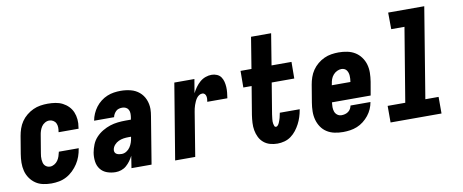

<svg xmlns="http://www.w3.org/2000/svg" viewBox="-65 -1013 3130 1299"><g transform="rotate(-10 1500.0 -363.5)"><path d="M200 8Q171 8 142.5 2Q114 -4 91.5 -19.5Q69 -35 53 -58Q37 -81 30 -108.5Q23 -136 23.5 -165.5Q24 -195 29 -225L49 -345Q53 -369 61.5 -394Q70 -419 85 -441Q100 -463 121.5 -480.5Q143 -498 167 -509Q191 -520 216.5 -524Q242 -528 267 -528Q294 -528 320 -524Q346 -520 368.5 -508.5Q391 -497 408.5 -479Q426 -461 435.5 -438Q445 -415 447.5 -388.5Q450 -362 445 -335L444 -325H307V-329Q310 -344 309.5 -359Q309 -374 303 -386.5Q297 -399 284.5 -406.5Q272 -414 257 -414Q242 -414 227.5 -405.5Q213 -397 204.5 -384Q196 -371 191 -356Q186 -341 184 -326L164 -206Q162 -195 161 -184Q160 -173 161 -162Q162 -151 164.5 -141Q167 -131 173.5 -123Q180 -115 189.5 -110.5Q199 -106 210 -106Q225 -106 239.5 -114.5Q254 -123 263 -136Q272 -149 277 -164Q282 -179 285 -193V-195H422L421 -191Q417 -165 408 -139.5Q399 -114 384 -91Q369 -68 348.5 -48Q328 -28 303.5 -15Q279 -2 252.5 3Q226 8 200 8Z M641 8Q610 8 582 -2Q554 -12 536.5 -34.5Q519 -57 515 -87.5Q511 -118 516 -148Q521 -175 531.5 -201.5Q542 -228 562 -249.5Q582 -271 607.5 -286Q633 -301 659 -309.5Q685 -318 712.5 -321Q740 -324 766 -324H803L806 -341Q808 -355 807.5 -368Q807 -381 801 -392Q795 -403 783.5 -408.5Q772 -414 759 -414Q748 -414 736.5 -411Q725 -408 716.5 -400Q708 -392 702 -381.5Q696 -371 694 -360H557V-361Q561 -384 571 -407Q581 -430 596 -450Q611 -470 631.5 -486Q652 -502 675 -511.5Q698 -521 721.5 -524.5Q745 -528 768 -528Q804 -528 837 -519.5Q870 -511 895 -490Q920 -469 933 -438Q946 -407 946 -372Q946 -360 944.5 -347.5Q943 -335 941 -323L888 0H750L763 -83Q754 -65 742 -48.5Q730 -32 714.5 -18.5Q699 -5 679.5 1.5Q660 8 641 8ZM702 -106Q719 -106 734.5 -115.5Q750 -125 760 -140Q770 -155 775.5 -171.5Q781 -188 783 -204L784 -210H766Q749 -210 732 -207.5Q715 -205 698.5 -197.5Q682 -190 669.5 -176Q657 -162 654 -145Q652 -135 655.5 -126.5Q659 -118 667 -113.5Q675 -109 684 -107.5Q693 -106 702 -106Z M1050 0 1136 -520H1274L1258 -425Q1268 -445 1281.5 -464Q1295 -483 1312.5 -498Q1330 -513 1351 -520.5Q1372 -528 1393 -528Q1412 -528 1429.5 -520.5Q1447 -513 1457 -498.5Q1467 -484 1471.5 -466Q1476 -448 1477 -429.5Q1478 -411 1476 -391.5Q1474 -372 1471 -353H1333Q1335 -363 1335.5 -372.5Q1336 -382 1334 -391.5Q1332 -401 1325.5 -407.5Q1319 -414 1309 -414Q1297 -414 1286.5 -407Q1276 -400 1269 -390Q1262 -380 1257 -368.5Q1252 -357 1248 -346Q1244 -335 1241.5 -323.5Q1239 -312 1237 -300L1188 0Z M1753 8Q1726 8 1701.5 1Q1677 -6 1658 -22Q1639 -38 1628 -60.5Q1617 -83 1612.5 -108Q1608 -133 1609.5 -159.5Q1611 -186 1615 -213L1647 -406H1590L1591 -520H1666L1701 -735H1839L1804 -520H1941L1940 -406H1785L1750 -194Q1749 -186 1748 -178Q1747 -170 1746 -161.5Q1745 -153 1745 -145Q1745 -137 1746.5 -129Q1748 -121 1751 -113.5Q1754 -106 1762 -106Q1770 -106 1776 -114Q1782 -122 1785 -129.5Q1788 -137 1791 -145Q1794 -153 1796 -161Q1798 -169 1799.5 -177Q1801 -185 1803 -193V-195H1940L1939 -189Q1935 -166 1927.5 -142.5Q1920 -119 1908.5 -97Q1897 -75 1881.5 -55Q1866 -35 1845.5 -20Q1825 -5 1800.5 1.5Q1776 8 1753 8Z M2203 8Q2173 8 2144.5 2Q2116 -4 2092.5 -19Q2069 -34 2053.5 -57Q2038 -80 2030.5 -107.5Q2023 -135 2023.5 -165Q2024 -195 2029 -225L2049 -345Q2053 -369 2061.5 -394Q2070 -419 2085 -441Q2100 -463 2121 -480.5Q2142 -498 2166 -509Q2190 -520 2215.5 -524Q2241 -528 2265 -528Q2296 -528 2325 -522Q2354 -516 2377.5 -501.5Q2401 -487 2418 -464Q2435 -441 2443 -413.5Q2451 -386 2450.5 -356Q2450 -326 2445 -295L2429 -203H2163Q2161 -187 2161 -170.5Q2161 -154 2166 -139.5Q2171 -125 2183.5 -115.5Q2196 -106 2213 -106Q2224 -106 2236 -109Q2248 -112 2258.5 -119.5Q2269 -127 2275 -138Q2281 -149 2283 -160H2420Q2416 -136 2406 -113Q2396 -90 2380 -70Q2364 -50 2343.5 -34Q2323 -18 2299.5 -8.5Q2276 1 2251.5 4.5Q2227 8 2203 8ZM2182 -317H2310Q2312 -328 2312.5 -338.5Q2313 -349 2312.5 -359.5Q2312 -370 2309 -379.5Q2306 -389 2300.5 -397Q2295 -405 2285.5 -409.5Q2276 -414 2265 -414Q2250 -414 2234.5 -406.5Q2219 -399 2208 -386Q2197 -373 2191.5 -357.5Q2186 -342 2184 -326Z M2530 0V-114H2651L2735 -621H2644L2643 -735H2891L2789 -114H2880V0Z"/></g></svg>

Font: Iosevka Heavy Oblique
Style: Regular
Weight: 900
Italic angle: -9°
Monospace: yes
Designer: Belleve Invis
Foundry: Belleve Invis
Version: Version 32.5.0; ttfautohint (v1.8.4)